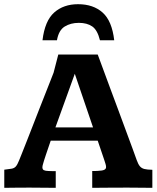

<svg xmlns="http://www.w3.org/2000/svg" viewBox="-20 -900 750 920"><path d="M0.5 0V-86.9Q23.9 -89.4 36.4 -91.8Q48.8 -94.2 56.2 -102.8Q63.5 -111.3 71.3 -130.9Q75.7 -141.6 85.7 -166.7Q95.7 -191.9 109.4 -226.6Q123 -261.2 138.4 -300.8Q153.8 -340.3 169.2 -379.9Q184.6 -419.4 198.5 -454.3Q212.4 -489.3 222.4 -514.9Q232.4 -540.5 236.8 -551.8L259.3 -638.7H448.2Q448.2 -638.7 456.5 -616.5Q464.8 -594.2 478.5 -556.9Q492.2 -519.5 509 -474.4Q525.9 -429.2 543.2 -382.6Q560.5 -335.9 575.7 -294.7Q590.8 -253.4 601.6 -224.6Q612.3 -195.8 615.7 -186.5Q627.9 -152.8 635 -133.1Q642.1 -113.3 650.1 -103.5Q658.2 -93.8 671.6 -90.3Q685.1 -86.9 710 -86.4V0Q681.2 0 654.3 -0.5Q627.4 -1 591.3 -1Q549.8 -1 509 -0.7Q468.3 -0.5 421.9 0V-80.6Q425.8 -80.6 435.1 -80.6Q444.3 -80.6 447.3 -81.1Q470.2 -82 479.2 -86.2Q488.3 -90.3 488.3 -99.6Q488.3 -105.5 485.8 -114Q483.4 -122.6 479.5 -133.8L448.2 -226.1H223.1Q221.7 -222.2 218 -211.2Q214.4 -200.2 209.5 -186.3Q204.6 -172.4 200 -158.4Q195.3 -144.5 192.1 -134.3Q189 -124 188 -120.6Q183.1 -105 183.1 -99.1Q183.1 -88.4 189.9 -84.7Q196.8 -81.1 211.9 -80.6Q214.8 -80.1 229.2 -80.1Q243.7 -80.1 247.1 -80.1V0Q217.3 0 186.8 -0.5Q156.2 -1 121.6 -1Q87.4 -1 60.5 -0.7Q33.7 -0.5 0.5 0ZM245.6 -289.6H425.8L338.4 -546.4ZM354 -879.9Q426.8 -879.9 471.7 -839.8Q516.6 -799.8 527.3 -707H459Q446.8 -756.3 421.9 -773.4Q397 -790.5 357.9 -790.5Q318.4 -790.5 289.8 -772.7Q261.2 -754.9 252.9 -707H183.6Q194.8 -800.3 239.7 -840.1Q284.7 -879.9 354 -879.9Z"/></svg>

Font: Kameron
Style: Regular
Weight: 400
Designer: Vernon Adams
Foundry: Vernon Adams
Version: Version 1.100